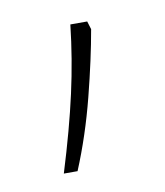

<svg xmlns="http://www.w3.org/2000/svg" viewBox="-42 -138 260 303"><g transform="rotate(-10 88.0 14.0)"><path d="M120 -88Q112 -42 97 17Q82 76 60 129H38Q59 61 71 7Q83 -47 89 -101H116Z"/></g></svg>

Font: Noto Sans Gujarati UI ExtraCondensed Thin
Style: Regular
Weight: 100
Width: 2
Designer: Jelle Bosma - Monotype Design Team, Universal Thirst
Foundry: Monotype Imaging Inc.
Version: Version 2.106; ttfautohint (v1.8.4.7-5d5b)